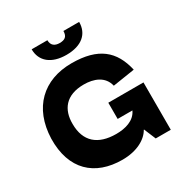

<svg xmlns="http://www.w3.org/2000/svg" viewBox="-173 -880 982 1026"><g transform="rotate(-30 318.0 -367.0)"><path d="M290 10C381 10 443 -27 468 -72H470L500 0H593V-292H376V-192H467C444 -141 385 -126 330 -126C217 -126 154 -181 154 -289C153 -377 199 -442 311 -442C371 -442 432 -421 447 -356L582 -377C553 -505 476 -573 311 -573C137 -573 22 -465 16 -278C12 -89 120 10 290 10ZM311 -625C406 -625 457 -671 457 -744H360C360 -709 342 -698 311 -698C282 -698 261 -711 261 -744H164C164 -671 218 -625 311 -625Z"/></g></svg>

Font: OSH Darker Grotesque Black
Style: Regular
Weight: 900
Designer: Gabriel Lam
Foundry: TypeRant
Version: Version 1.000;Glyphs 3.1.1 (3148)